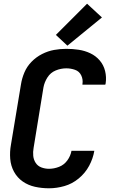

<svg xmlns="http://www.w3.org/2000/svg" viewBox="-20 -1006 616 1034"><path d="M244 8Q285 8 327 -4Q369 -16 404 -45Q439 -74 460 -113Q481 -152 488 -194H365Q360 -166 342.5 -142Q325 -118 298 -107.5Q271 -97 244 -97Q222 -97 202.5 -104.5Q183 -112 172 -129Q161 -146 159 -167Q157 -188 161 -210L214 -535Q219 -563 235.5 -589Q252 -615 280 -626.5Q308 -638 337 -638Q361 -638 384 -630Q407 -622 417.5 -600Q428 -578 424 -553V-550H547Q548 -554 549 -557Q554 -591 546 -623.5Q538 -656 517 -680.5Q496 -705 466.5 -719Q437 -733 404 -738Q371 -743 337 -743Q304 -743 271 -737Q238 -731 206.5 -715Q175 -699 150 -673.5Q125 -648 111.5 -616Q98 -584 93 -552L39 -227Q32 -189 35 -151Q38 -113 55.5 -81Q73 -49 102.5 -28.5Q132 -8 168.5 0Q205 8 244 8ZM343 -760 529 -912 449 -986 281 -818Z"/></svg>

Font: Iosevka Sparkle Oblique
Style: Bold
Weight: 700
Italic angle: -9°
Designer: Belleve Invis
Foundry: Belleve Invis
Version: Version 4.5.0; ttfautohint (v1.8.3)